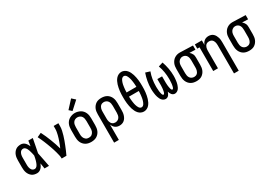

<svg xmlns="http://www.w3.org/2000/svg" viewBox="28 -1865 4444 3157"><g transform="rotate(-30 2250.0 -287.0)"><path d="M221 8Q195 8 170 2Q145 -4 124.5 -19Q104 -34 89 -55Q74 -76 65.5 -100Q57 -124 54 -149.5Q51 -175 51 -200V-330Q51 -355 54 -380.5Q57 -406 65.5 -430Q74 -454 89 -475Q104 -496 124.5 -511Q145 -526 170 -532Q195 -538 221 -538Q243 -538 263.5 -529Q284 -520 299.5 -504.5Q315 -489 326.5 -469.5Q338 -450 347 -430Q351 -455 354.5 -480Q358 -505 362 -530H447Q434 -465 422 -399.5Q410 -334 396 -269Q410 -202 423 -134.5Q436 -67 449 0H364Q360 -26 356 -52.5Q352 -79 348 -105Q339 -84 328 -64Q317 -44 301 -27.5Q285 -11 264 -1.5Q243 8 221 8ZM221 -72Q235 -72 248 -80.5Q261 -89 269.5 -101Q278 -113 284 -126.5Q290 -140 295 -154Q300 -168 304 -182Q308 -196 311.5 -210.5Q315 -225 317.5 -239.5Q320 -254 323 -269Q320 -288 315.5 -306.5Q311 -325 306 -343.5Q301 -362 295 -380Q289 -398 279.5 -415Q270 -432 255 -445Q240 -458 221 -458Q207 -458 193.5 -452.5Q180 -447 170.5 -436.5Q161 -426 155.5 -413Q150 -400 146.5 -386Q143 -372 142 -358Q141 -344 141 -330V-200Q141 -186 142 -172Q143 -158 146.5 -144Q150 -130 155.5 -117Q161 -104 170.5 -93.5Q180 -83 193.5 -77.5Q207 -72 221 -72Z M690 0Q690 -33 682.5 -65.5Q675 -98 666.5 -130Q658 -162 647.5 -194Q637 -226 626 -257Q615 -288 603 -319Q591 -350 578.5 -380.5Q566 -411 552 -441.5Q538 -472 523 -501L603 -538Q627 -492 647.5 -445Q668 -398 686.5 -350Q705 -302 722 -253Q739 -204 752 -155Q763 -180 773.5 -206.5Q784 -233 793.5 -259.5Q803 -286 811.5 -312.5Q820 -339 826.5 -366Q833 -393 838 -421Q843 -449 843 -477V-530H933V-477Q933 -435 924 -394Q915 -353 903 -312.5Q891 -272 876.5 -232.5Q862 -193 846.5 -154Q831 -115 814.5 -76.5Q798 -38 780 0Z M1250 8Q1223 8 1196.5 2.5Q1170 -3 1147 -16.5Q1124 -30 1106 -50.5Q1088 -71 1077.5 -95.5Q1067 -120 1063 -146.5Q1059 -173 1059 -200V-330Q1059 -357 1063 -383.5Q1067 -410 1077.5 -434.5Q1088 -459 1106 -480Q1124 -501 1147.5 -514Q1171 -527 1197 -534Q1223 -541 1250 -541Q1277 -541 1303 -534Q1329 -527 1352.5 -514Q1376 -501 1394 -480Q1412 -459 1422.5 -434.5Q1433 -410 1437 -383.5Q1441 -357 1441 -330V-200Q1441 -173 1437 -146.5Q1433 -120 1422.5 -95.5Q1412 -71 1394 -50.5Q1376 -30 1353 -16.5Q1330 -3 1303.5 2.5Q1277 8 1250 8ZM1250 -72Q1265 -72 1280.5 -76Q1296 -80 1308 -89.5Q1320 -99 1329 -112Q1338 -125 1343 -139.5Q1348 -154 1349.5 -169.5Q1351 -185 1351 -200V-330Q1351 -353 1346.5 -376.5Q1342 -400 1329 -419Q1316 -438 1294 -448Q1272 -458 1249 -458Q1226 -458 1204.5 -447.5Q1183 -437 1170.5 -418Q1158 -399 1153.5 -376Q1149 -353 1149 -330V-200Q1149 -185 1150.5 -169.5Q1152 -154 1157 -139.5Q1162 -125 1171 -112Q1180 -99 1192 -89.5Q1204 -80 1219.5 -76Q1235 -72 1250 -72ZM1235 -587 1184 -633 1318 -779 1382 -721Z M1567 205V-330Q1567 -356 1570.5 -382.5Q1574 -409 1584 -433Q1594 -457 1611 -478Q1628 -499 1650 -513Q1672 -527 1698 -532.5Q1724 -538 1751 -538Q1778 -538 1804.5 -532.5Q1831 -527 1854 -513.5Q1877 -500 1894.5 -479.5Q1912 -459 1922.5 -434.5Q1933 -410 1937 -383.5Q1941 -357 1941 -330V-200Q1941 -176 1938.5 -151.5Q1936 -127 1928.5 -103.5Q1921 -80 1908.5 -59Q1896 -38 1877.5 -22.5Q1859 -7 1835.5 0.5Q1812 8 1787 8Q1765 8 1744 2Q1723 -4 1706 -17Q1689 -30 1676.5 -48.5Q1664 -67 1657 -87V205ZM1751 -72Q1774 -72 1795.5 -82.5Q1817 -93 1829.5 -112Q1842 -131 1846.5 -154Q1851 -177 1851 -200V-330Q1851 -353 1846.5 -376Q1842 -399 1829.5 -418Q1817 -437 1795.5 -447.5Q1774 -458 1751 -458Q1736 -458 1721.5 -453.5Q1707 -449 1695.5 -439.5Q1684 -430 1676.5 -417Q1669 -404 1664.5 -389.5Q1660 -375 1658.5 -360Q1657 -345 1657 -330V-200Q1657 -185 1658.5 -170Q1660 -155 1664.5 -140.5Q1669 -126 1676.5 -113Q1684 -100 1695.5 -90.5Q1707 -81 1721.5 -76.5Q1736 -72 1751 -72Z M2250 8Q2221 8 2194.5 -4.5Q2168 -17 2149 -38.5Q2130 -60 2117 -86Q2104 -112 2095.5 -139.5Q2087 -167 2081.5 -195.5Q2076 -224 2072.5 -252.5Q2069 -281 2068 -310Q2067 -339 2067 -368Q2067 -396 2068 -425Q2069 -454 2072.5 -482.5Q2076 -511 2081.5 -539.5Q2087 -568 2095.5 -595.5Q2104 -623 2117 -649Q2130 -675 2149 -696.5Q2168 -718 2194.5 -731Q2221 -744 2250 -744Q2279 -744 2305.5 -731Q2332 -718 2351 -696.5Q2370 -675 2383 -649Q2396 -623 2404.5 -595.5Q2413 -568 2418.5 -539.5Q2424 -511 2427.5 -482.5Q2431 -454 2432 -425Q2433 -396 2433 -367Q2433 -339 2432 -310Q2431 -281 2427.5 -252.5Q2424 -224 2418.5 -195.5Q2413 -167 2404.5 -139.5Q2396 -112 2383 -86Q2370 -60 2351 -38.5Q2332 -17 2305.5 -4.5Q2279 8 2250 8ZM2343 -407Q2343 -422 2342 -436.5Q2341 -451 2340 -465.5Q2339 -480 2337 -494.5Q2335 -509 2333 -523.5Q2331 -538 2328 -552Q2325 -566 2320.5 -580Q2316 -594 2310.5 -607.5Q2305 -621 2297.5 -633.5Q2290 -646 2277.5 -654.5Q2265 -663 2250 -663Q2236 -663 2223.5 -654.5Q2211 -646 2203 -634Q2195 -622 2189.5 -608Q2184 -594 2179.5 -580.5Q2175 -567 2172 -552.5Q2169 -538 2167 -523.5Q2165 -509 2163 -494.5Q2161 -480 2160 -465.5Q2159 -451 2158 -436.5Q2157 -422 2157 -407ZM2250 -72Q2265 -72 2277 -80.5Q2289 -89 2297 -101.5Q2305 -114 2310.5 -127.5Q2316 -141 2320.5 -155Q2325 -169 2328 -183Q2331 -197 2333 -211.5Q2335 -226 2337 -240.5Q2339 -255 2340 -269.5Q2341 -284 2342 -298.5Q2343 -313 2343 -328H2157Q2157 -313 2158 -298.5Q2159 -284 2160 -269.5Q2161 -255 2163 -240.5Q2165 -226 2167 -211.5Q2169 -197 2172 -183Q2175 -169 2179.5 -155Q2184 -141 2189.5 -127.5Q2195 -114 2203 -101.5Q2211 -89 2223 -80.5Q2235 -72 2250 -72Z M2663 8Q2643 8 2624.5 -1.5Q2606 -11 2593 -26Q2580 -41 2571.5 -59.5Q2563 -78 2556.5 -97Q2550 -116 2546.5 -135.5Q2543 -155 2540.5 -175Q2538 -195 2536.5 -215Q2535 -235 2535 -255Q2535 -327 2548 -398.5Q2561 -470 2585 -538L2670 -512Q2647 -450 2636 -384.5Q2625 -319 2625 -253Q2625 -245 2625 -237Q2625 -229 2625.5 -221Q2626 -213 2626.5 -205Q2627 -197 2627.5 -188.5Q2628 -180 2628.5 -172Q2629 -164 2630 -156Q2631 -148 2632.5 -140Q2634 -132 2635.5 -124.5Q2637 -117 2639 -109Q2641 -101 2644 -93.5Q2647 -86 2652 -79Q2657 -72 2665 -72Q2674 -72 2679 -79.5Q2684 -87 2687 -95Q2690 -103 2692 -111.5Q2694 -120 2695.5 -128.5Q2697 -137 2698.5 -145.5Q2700 -154 2701 -162.5Q2702 -171 2702.5 -179.5Q2703 -188 2703.5 -196.5Q2704 -205 2704.5 -213.5Q2705 -222 2705 -230.5Q2705 -239 2705 -247.5Q2705 -256 2705 -265V-345H2795V-265Q2795 -256 2795 -247.5Q2795 -239 2795 -230.5Q2795 -222 2795.5 -213.5Q2796 -205 2796.5 -196.5Q2797 -188 2797.5 -179.5Q2798 -171 2799 -162.5Q2800 -154 2801.5 -145.5Q2803 -137 2804.5 -128.5Q2806 -120 2808 -111.5Q2810 -103 2813 -95Q2816 -87 2821 -79.5Q2826 -72 2835 -72Q2843 -72 2848 -79Q2853 -86 2856 -93.5Q2859 -101 2861 -109Q2863 -117 2864.5 -124.5Q2866 -132 2867.5 -140Q2869 -148 2870 -156Q2871 -164 2871.5 -172Q2872 -180 2872.5 -188.5Q2873 -197 2873.5 -205Q2874 -213 2874.5 -221Q2875 -229 2875 -237Q2875 -245 2875 -253Q2875 -319 2864 -384.5Q2853 -450 2830 -512L2915 -538Q2939 -470 2952 -398.5Q2965 -327 2965 -255Q2965 -235 2963.5 -215Q2962 -195 2959.5 -175Q2957 -155 2953.5 -135.5Q2950 -116 2943.5 -97Q2937 -78 2928.5 -59.5Q2920 -41 2907 -26Q2894 -11 2875.5 -1.5Q2857 8 2837 8Q2821 8 2805.5 0.5Q2790 -7 2779.5 -20Q2769 -33 2762 -48.5Q2755 -64 2750 -80Q2745 -64 2738 -48.5Q2731 -33 2720.5 -20Q2710 -7 2694.5 0.5Q2679 8 2663 8Z M3249 8Q3222 8 3195.5 2.5Q3169 -3 3146 -16.5Q3123 -30 3105.5 -50.5Q3088 -71 3077.5 -95.5Q3067 -120 3063 -146.5Q3059 -173 3059 -200V-330Q3059 -356 3062.5 -381.5Q3066 -407 3076 -430.5Q3086 -454 3102 -474.5Q3118 -495 3139.5 -509Q3161 -523 3185.5 -530.5Q3210 -538 3236 -538Q3240 -538 3243.5 -538Q3247 -538 3250 -538L3489 -530V-450L3377 -454Q3391 -443 3402 -429Q3413 -415 3420.5 -399Q3428 -383 3430.5 -365.5Q3433 -348 3433 -330V-200Q3433 -174 3429.5 -147.5Q3426 -121 3416 -97Q3406 -73 3389 -52Q3372 -31 3350 -17Q3328 -3 3302 2.5Q3276 8 3249 8ZM3249 -72Q3264 -72 3278.5 -76.5Q3293 -81 3304.5 -90.5Q3316 -100 3323.5 -113Q3331 -126 3335.5 -140.5Q3340 -155 3341.5 -170Q3343 -185 3343 -200V-330Q3343 -351 3339.5 -372.5Q3336 -394 3326 -413Q3316 -432 3297.5 -444Q3279 -456 3257 -458H3250Q3248 -458 3246 -458Q3244 -458 3243 -458Q3228 -458 3214 -452.5Q3200 -447 3188.5 -437.5Q3177 -428 3169 -415.5Q3161 -403 3156.5 -388.5Q3152 -374 3150.5 -359.5Q3149 -345 3149 -330V-200Q3149 -177 3153.5 -154Q3158 -131 3170.5 -112Q3183 -93 3204.5 -82.5Q3226 -72 3249 -72Z M3843 205V-330Q3843 -345 3841.5 -360Q3840 -375 3836 -389Q3832 -403 3824.5 -416.5Q3817 -430 3805.5 -439.5Q3794 -449 3779.5 -453.5Q3765 -458 3750 -458Q3735 -458 3720.5 -453.5Q3706 -449 3694.5 -439.5Q3683 -430 3675.5 -416.5Q3668 -403 3664 -389Q3660 -375 3658.5 -360Q3657 -345 3657 -330V0H3567V-450H3524V-530H3657V-443Q3664 -463 3676 -481Q3688 -499 3705 -512.5Q3722 -526 3743.5 -532Q3765 -538 3786 -538Q3810 -538 3833.5 -530.5Q3857 -523 3874.5 -506.5Q3892 -490 3903.5 -469Q3915 -448 3922 -425Q3929 -402 3931 -378Q3933 -354 3933 -330V205Z M4249 8Q4222 8 4195.5 2.5Q4169 -3 4146 -16.5Q4123 -30 4105.5 -50.5Q4088 -71 4077.5 -95.5Q4067 -120 4063 -146.5Q4059 -173 4059 -200V-330Q4059 -356 4062.5 -381.5Q4066 -407 4076 -430.5Q4086 -454 4102 -474.5Q4118 -495 4139.5 -509Q4161 -523 4185.5 -530.5Q4210 -538 4236 -538Q4240 -538 4243.5 -538Q4247 -538 4250 -538L4489 -530V-450L4377 -454Q4391 -443 4402 -429Q4413 -415 4420.5 -399Q4428 -383 4430.5 -365.5Q4433 -348 4433 -330V-200Q4433 -174 4429.5 -147.5Q4426 -121 4416 -97Q4406 -73 4389 -52Q4372 -31 4350 -17Q4328 -3 4302 2.5Q4276 8 4249 8ZM4249 -72Q4264 -72 4278.5 -76.5Q4293 -81 4304.5 -90.5Q4316 -100 4323.5 -113Q4331 -126 4335.5 -140.5Q4340 -155 4341.5 -170Q4343 -185 4343 -200V-330Q4343 -351 4339.5 -372.5Q4336 -394 4326 -413Q4316 -432 4297.5 -444Q4279 -456 4257 -458H4250Q4248 -458 4246 -458Q4244 -458 4243 -458Q4228 -458 4214 -452.5Q4200 -447 4188.5 -437.5Q4177 -428 4169 -415.5Q4161 -403 4156.5 -388.5Q4152 -374 4150.5 -359.5Q4149 -345 4149 -330V-200Q4149 -177 4153.5 -154Q4158 -131 4170.5 -112Q4183 -93 4204.5 -82.5Q4226 -72 4249 -72Z"/></g></svg>

Font: Iosevka Slab Medium
Style: Regular
Weight: 500
Monospace: yes
Designer: Belleve Invis
Foundry: Belleve Invis
Version: Version 11.1.1; ttfautohint (v1.8.3)